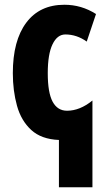

<svg xmlns="http://www.w3.org/2000/svg" viewBox="-20 -580 447 808"><path d="M251 -560Q323 -560 384 -521L345 -405Q303 -435 255 -435Q221 -435 201 -393.5Q181 -352 181 -272Q181 -190 201.5 -152Q222 -114 262 -114Q316 -114 369 -157V208H228V9Q154 6 111.5 -33Q69 -72 51.5 -135Q34 -198 34 -272Q34 -409 90.5 -484.5Q147 -560 251 -560Z"/></svg>

Font: Noto Sans ExtraCondensed ExtraBold
Style: Regular
Weight: 800
Width: 2
Designer: Monotype Design Team
Foundry: Monotype Imaging Inc.
Version: Version 2.013; ttfautohint (v1.8.4.7-5d5b)